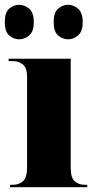

<svg xmlns="http://www.w3.org/2000/svg" viewBox="-31 -781 404 801"><path d="M254 -617Q230 -617 211.5 -633Q193 -649 193 -688Q193 -729 211.5 -745Q230 -761 254 -761Q275 -761 294.5 -745Q314 -729 314 -688Q314 -649 294.5 -633Q275 -617 254 -617ZM49 -617Q26 -617 7.5 -633Q-11 -649 -11 -688Q-11 -729 7.5 -745Q26 -761 49 -761Q71 -761 90.5 -745Q110 -729 110 -688Q110 -649 90.5 -633Q71 -617 49 -617ZM11 0V-10H22Q49 -10 65.5 -25.5Q82 -41 82 -84V-460Q82 -497 65 -511.5Q48 -526 22 -526H5V-536H264V-80Q264 -40 280.5 -25Q297 -10 323 -10H333V0Z"/></svg>

Font: Noto Serif Display SemiCondensed Black
Style: Regular
Weight: 900
Width: 4
Designer: Monotype Design Team
Foundry: Monotype Imaging Inc.
Version: Version 2.009